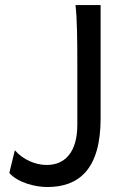

<svg xmlns="http://www.w3.org/2000/svg" viewBox="-20 -733 511 765"><path d="M280.8 -712.9C287.1 -661.1 288.1 -573.7 288.1 -478.5V-236.8C288.1 -125 237.8 -75.7 166 -75.7C121.1 -75.7 71.8 -96.7 39.1 -134.3L17.1 -43.9C51.8 -4.4 122.1 12.2 168.5 12.2C293.9 12.2 380.9 -58.1 380.9 -261.2V-712.9Z"/></svg>

Font: Andika
Style: Regular
Weight: 400
Designer: Victor Gaultney, Annie Olsen, Julie Remington, Don Collingsworth, Eric Hays
Foundry: SIL International
Version: Version 1.000